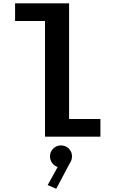

<svg xmlns="http://www.w3.org/2000/svg" viewBox="-20 -820 750 1152"><path d="M394.5 -106H582.5V0H250V-694H70.5V-800H394.5ZM412 117.5Q412 140.5 399.5 158L317.5 312.5L266 290.5L326 182Q306 175.5 293 158Q280 140.5 280 117.5Q280 91 299.2 71.8Q318.5 52.5 346 52.5Q374 52.5 393 71.8Q412 91 412 117.5Z"/></svg>

Font: League Mono SemiBold
Style: Regular
Weight: 600
Width: 6
Designer: Tyler Finck
Foundry: The League of Moveable Type / Tyler Finck
Version: Version 2.300;RELEASE